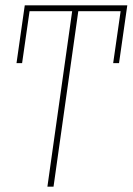

<svg xmlns="http://www.w3.org/2000/svg" viewBox="-20 -701 498 721"><path d="M158 0 251 -659H91L63 -464H42L73 -681H458L427 -464H405L433 -659H274L181 0Z"/></svg>

Font: Fira Sans Extra Condensed Thin
Style: Italic
Weight: 250
Width: 3
Italic angle: -8°
Designer: Carrois Corporate & Edenspiekermann AG
Foundry: Carrois Corporate GbR & Edenspiekermann AG
Version: Version 4.203